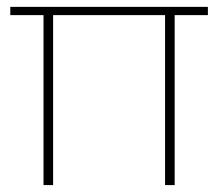

<svg xmlns="http://www.w3.org/2000/svg" viewBox="-20 -536 632 556"><path d="M485.8 0H458V-492.2H133.8V0H106V-492.2H9.8V-516.1H582V-492.2H485.8Z"/></svg>

Font: Creato Display Thin
Style: Regular
Weight: 265
Version: Version 1.000